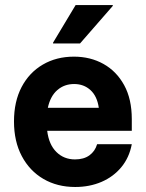

<svg xmlns="http://www.w3.org/2000/svg" viewBox="-20 -736 582 766"><path d="M280 10Q208.3 10 153.3 -22.1Q98.3 -54.2 67.1 -112.9Q35.8 -171.7 35.8 -251.7Q35.8 -330.8 66.2 -388.8Q96.7 -446.7 150.8 -478.3Q205 -510 275 -510Q340.8 -510 392.9 -480.8Q445 -451.7 475.4 -396.2Q505.8 -340.8 505.8 -260.8V-214.2H168.3Q175 -159.2 205 -129.6Q235 -100 279.2 -100Q314.2 -100 336.7 -116.2Q359.2 -132.5 367.5 -160.8H505.8Q495.8 -107.5 464.2 -69.2Q432.5 -30.8 385 -10.4Q337.5 10 280 10ZM170.8 -305.8H374.2Q367.5 -352.5 340.8 -376.7Q314.2 -400.8 275.8 -400.8Q236.7 -400.8 208.8 -376.7Q180.8 -352.5 170.8 -305.8ZM191.7 -562.5V-565.8L281.7 -715.8H430V-712.5L299.2 -562.5Z"/></svg>

Font: Funnel Sans Light
Style: Bold
Weight: 700
Version: Version 1.000